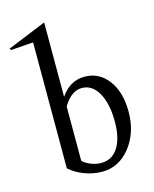

<svg xmlns="http://www.w3.org/2000/svg" viewBox="-184 -785 707 880"><g transform="rotate(-15 170.0 -345.0)"><path d="M110.8 -53.2Q126.5 -38.1 150.4 -29.1Q174.3 -20 198.2 -20Q249.5 -20 277.8 -64.5Q306.2 -108.9 306.2 -188Q306.2 -272.9 277.1 -324Q248 -375 199.2 -375Q148.9 -375 110.8 -311ZM-73.2 -634.8 110.8 -710V-356.9Q155.3 -421.9 224.1 -421.9Q293.5 -421.9 336.2 -365Q378.9 -308.1 378.9 -215.8Q378.9 -115.7 325.2 -47.9Q271.5 20 191.9 20Q148.9 20 107.4 4.2Q65.9 -11.7 38.1 -37.1V-634.8L-68.8 -627Z"/></g></svg>

Font: Halibut Cnd
Style: Regular
Weight: 400
Width: 3
Designer: Matteo Maggi
Foundry: Collletttivo
Version: Version 3.080 | FøM Fix